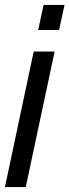

<svg xmlns="http://www.w3.org/2000/svg" viewBox="-27 -755 280 775"><path d="M127 -634H211.5L233.5 -735H149ZM-7 0H77L193.5 -547H109Z"/></svg>

Font: League Gothic SemiCondensed Italic
Style: Regular
Weight: 400
Width: 4
Designer: The League of Moveable Type
Version: Version 1.600; ttfautohint (v1.8.3)